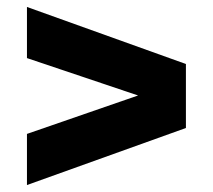

<svg xmlns="http://www.w3.org/2000/svg" viewBox="-20 -656 612 552"><path d="M57.5 -636 514.5 -472V-288L57.5 -124V-271L377 -381.5L57.5 -489Z"/></svg>

Font: Encode Sans Semi Expanded ExBd
Style: Regular
Weight: 800
Width: 6
Designer: Multiple Designers
Foundry: Impallari Type
Version: Version 2.000